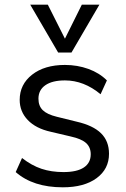

<svg xmlns="http://www.w3.org/2000/svg" viewBox="-20 -792 536 819"><path d="M47 -58 74 -118Q115 -86 157 -72Q199 -58 251 -58Q308 -58 337.5 -77.5Q367 -97 367 -134Q367 -164 347 -182Q327 -200 281 -210L196 -230Q133 -244 98.5 -280Q64 -316 64 -366Q64 -432 117 -473.5Q170 -515 257 -515Q310 -515 357 -498Q404 -481 436 -449L409 -390Q338 -449 257 -449Q203 -449 173.5 -428.5Q144 -408 144 -371Q144 -340 162.5 -322Q181 -304 222 -294L307 -273Q377 -257 411 -223.5Q445 -190 445 -136Q445 -71 392 -32Q339 7 248 7Q121 7 47 -58ZM329 -772H404L285 -568H228L109 -772H184L257 -627Z"/></svg>

Font: Muli-Regular
Style: Regular
Weight: 400
Version: Version 2.000